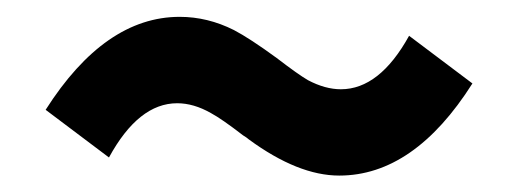

<svg xmlns="http://www.w3.org/2000/svg" viewBox="-20 -480 615 228"><path d="M382.8 -271.5Q334 -271.5 275.4 -314.5Q273.4 -316.4 268.6 -319.3Q243.2 -338.9 230.5 -345.7Q210 -357.4 190.4 -357.4Q144.5 -357.4 109.4 -293L34.2 -349.6Q104.5 -460 193.4 -460Q226.6 -460 257.8 -444.3Q276.4 -434.6 308.6 -411.1Q334 -391.6 345.7 -384.8Q366.2 -374 384.8 -374Q430.7 -374 465.8 -437.5L541 -380.9Q471.7 -271.5 382.8 -271.5Z"/></svg>

Font: Bpmf GenSeki Gothic B
Style: B
Weight: 700
Foundry: But Ko
Version: Version 1.320